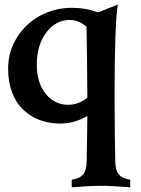

<svg xmlns="http://www.w3.org/2000/svg" viewBox="-20 -524 600 818"><path d="M236.3 2.4Q190.4 2.4 150.6 -12.2Q110.8 -26.9 80.3 -55.2Q49.8 -83.5 32.2 -128.7Q14.6 -173.8 14.6 -231Q14.6 -304.7 52.5 -364.7Q90.3 -424.8 152.3 -457.8Q214.4 -490.7 286.6 -490.7Q345.7 -490.7 393.6 -472.2H399.4Q399.9 -472.2 400.6 -472.4Q401.4 -472.7 402.8 -473.1Q404.3 -473.6 405.8 -474.1H405.3Q413.1 -477.5 443.6 -489.3Q474.1 -501 481.9 -504.4Q468.3 -420.9 468.3 -132.8V-98.6Q468.3 44.4 471.2 166.5Q471.7 202.1 486.8 219.7Q502 237.3 534.7 241.7V273.9Q455.1 267.6 410.2 267.6Q365.2 267.6 285.6 273.9V241.7Q318.4 237.3 333.5 219.7Q348.6 202.1 349.1 166.5Q351.6 45.4 352.1 -29.8Q296.9 2.4 236.3 2.4ZM352.1 -107.9Q351.1 -295.4 348.6 -409.7Q315.4 -439 277.8 -439Q217.3 -439 177 -385.3Q136.7 -331.5 136.7 -248Q136.7 -171.9 174.3 -124.8Q211.9 -77.6 270.5 -77.6Q314.9 -77.6 352.1 -107.9Z"/></svg>

Font: Flanker
Style: Bold
Weight: 700
Designer: Flanker
Foundry: Flanker
Version: Version 2.021